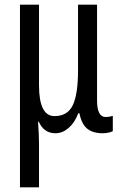

<svg xmlns="http://www.w3.org/2000/svg" viewBox="-20 -557 514 817"><path d="M65 240V-537H146V-194Q146 -63 212 -63Q268 -63 290 -110Q312 -157 312 -257V-537H393V-129Q393 -59 430 -59Q445 -59 460 -64V1Q454 5 441 7.5Q428 10 417 10Q375 10 351 -9.5Q327 -29 318 -75H313Q298 -35 272 -12.5Q246 10 216 10Q167 10 145 -39H142Q144 -12 145 13Q146 38 146 58V240Z"/></svg>

Font: Noto Sans ExtraCondensed
Style: Regular
Weight: 400
Width: 2
Designer: Monotype Design Team
Foundry: Monotype Imaging Inc.
Version: Version 2.013; ttfautohint (v1.8.4.7-5d5b)